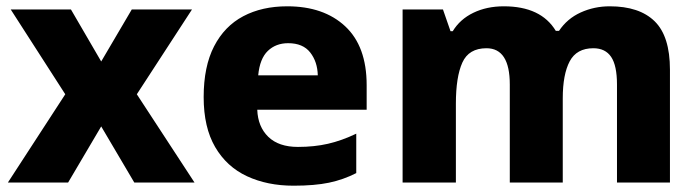

<svg xmlns="http://www.w3.org/2000/svg" viewBox="-20 -579 2215 609"><path d="M187 -280 14 -549H205L301 -384L398 -549H589L414 -280L597 0H406L301 -178L196 0H5Z M891 -559Q1007 -559 1075 -495.5Q1143 -432 1143 -309V-231H796Q798 -177 831 -145Q864 -113 925 -113Q977 -113 1020.5 -123Q1064 -133 1110 -155V-30Q1069 -9 1023.5 0.5Q978 10 911 10Q828 10 763.5 -20Q699 -50 662.5 -112.5Q626 -175 626 -271Q626 -368 659 -432Q692 -496 751.5 -527.5Q811 -559 891 -559ZM894 -442Q855 -442 829.5 -417.5Q804 -393 799 -340H988Q987 -383 964 -412.5Q941 -442 894 -442Z M1914 -559Q2008 -559 2056.5 -511.5Q2105 -464 2105 -358V0H1937V-311Q1937 -371 1918.5 -398.5Q1900 -426 1862 -426Q1809 -426 1787 -384.5Q1765 -343 1765 -267V0H1597V-311Q1597 -426 1523 -426Q1467 -426 1446.5 -380.5Q1426 -335 1426 -250V0H1257V-549H1385L1409 -480H1416Q1439 -518 1481.5 -538.5Q1524 -559 1578 -559Q1696 -559 1743 -481H1753Q1779 -520 1822 -539.5Q1865 -559 1914 -559Z"/></svg>

Font: Noto Sans Malayalam ExtraBold
Style: Regular
Weight: 800
Designer: Jelle Bosma - Monotype Design Team
Foundry: Monotype Imaging Inc.
Version: Version 2.104; ttfautohint (v1.8.4.7-5d5b)